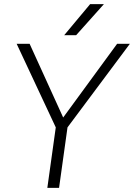

<svg xmlns="http://www.w3.org/2000/svg" viewBox="-20 -913 651 933"><path d="M611 -700 308 -294 267 0H210L251 -294L61 -700H124L287 -342L549 -700ZM418 -893H485L350 -742H292Z"/></svg>

Font: Krub Light
Style: Italic
Weight: 300
Italic angle: -8°
Designer: Ekaluck Peanpanawate
Foundry: Cadson Demak Co.,Ltd.
Version: Version 1.000; ttfautohint (v1.6)